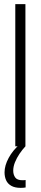

<svg xmlns="http://www.w3.org/2000/svg" viewBox="-20 -708 197 929"><path d="M54 0V-688H103V0ZM80 201Q52 201 34.5 191Q17 181 9.5 164Q2 147 2 126Q2 93 22 56Q42 19 76 -10L103 0Q88 16 74.5 36Q61 56 52.5 77Q44 98 44 118Q44 137 53.5 150.5Q63 164 88 164Q91 164 94.5 164Q98 164 104 163V199Q98 200 93 200.5Q88 201 80 201Z"/></svg>

Font: Saira UltraCondensed Light
Style: Regular
Weight: 300
Width: 1
Designer: Hector Gatti with collaboration of the Omnibus-Type team
Foundry: Omnibus-Type
Version: Version 1.101